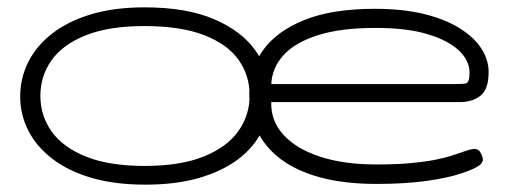

<svg xmlns="http://www.w3.org/2000/svg" viewBox="-20 -489 1396 523"><path d="M376 14Q293 14 229.5 -4.5Q166 -23 122.5 -56.5Q79 -90 57 -133.5Q35 -177 35 -226Q35 -276 57 -320Q79 -364 122 -397.5Q165 -431 228 -450Q291 -469 374 -469Q487 -469 562.5 -437Q638 -405 676.5 -350.5Q715 -296 715 -227Q715 -176 693.5 -132Q672 -88 629 -55.5Q586 -23 523 -4.5Q460 14 376 14ZM374 -37Q471 -37 534.5 -62.5Q598 -88 629 -131.5Q660 -175 660 -229Q660 -284 629.5 -326.5Q599 -369 535.5 -393.5Q472 -418 373 -418Q277 -418 214 -393Q151 -368 120.5 -325Q90 -282 90 -228Q90 -174 120.5 -131Q151 -88 214 -62.5Q277 -37 374 -37ZM1006 12Q917 12 851.5 -6Q786 -24 743.5 -56.5Q701 -89 680 -134Q659 -179 659 -234Q659 -299 696 -351.5Q733 -404 809 -434.5Q885 -465 1001 -465Q1077 -465 1134.5 -451Q1192 -437 1231.5 -412.5Q1271 -388 1291 -357Q1311 -326 1311 -293Q1311 -245 1288.5 -228Q1266 -211 1234 -211H719Q717 -161 751.5 -122.5Q786 -84 851 -62.5Q916 -41 1005 -41Q1058 -41 1097 -44.5Q1136 -48 1164 -53.5Q1192 -59 1210.5 -65Q1229 -71 1241.5 -75.5Q1254 -80 1263 -82Q1271 -84 1278 -82.5Q1285 -81 1289 -73Q1297 -58 1295 -51Q1293 -44 1285 -38Q1271 -28 1234.5 -16Q1198 -4 1140.5 4Q1083 12 1006 12ZM719 -260H1217Q1237 -260 1248 -261.5Q1259 -263 1259 -291Q1259 -324 1230 -351.5Q1201 -379 1144.5 -396Q1088 -413 1003 -413Q908 -413 845.5 -393Q783 -373 752 -338.5Q721 -304 719 -260Z"/></svg>

Font: Fredoka Expanded Light
Style: Regular
Weight: 300
Width: 7
Designer: Ben Nathan
Foundry: Milena B. Brandão, Ben Nathan
Version: Version 2.001